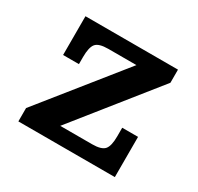

<svg xmlns="http://www.w3.org/2000/svg" viewBox="-117 -658 824 798"><g transform="rotate(30 294.5 -259.0)"><path d="M57 0V-64L365 -448H230Q185 -448 170.5 -430.5Q156 -413 156 -366V-332H80V-518H524V-455L217 -71H370Q414 -71 429 -88Q444 -105 444 -152V-193H520V0Z"/></g></svg>

Font: Montagu Slab 16pt Medium
Style: Regular
Weight: 500
Designer: Florian Karsten
Foundry: Florian Karsten
Version: Version 1.000; ttfautohint (v1.8.3)